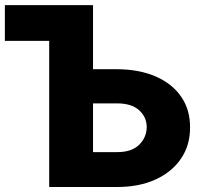

<svg xmlns="http://www.w3.org/2000/svg" viewBox="-20 -748 820 768"><path d="M-0.5 -584.5V-727.5H352.1V-471.2H448.2Q537.1 -470.7 602.8 -442.1Q668.5 -413.6 704.6 -361.3Q740.7 -309.1 740.2 -238.3Q740.7 -168 704.6 -114.3Q668.5 -60.5 602.8 -30.3Q537.1 0 448.2 0H176.8V-584.5ZM448.2 -139.6Q505.9 -139.2 536.1 -168.5Q566.4 -197.8 566.9 -240.2Q566.4 -280.3 536.1 -307.4Q505.9 -334.5 448.2 -334.5H352.1V-139.6Z"/></svg>

Font: Inter Tight ExtraBold
Style: Regular
Weight: 800
Designer: Rasmus Andersson
Foundry: rsms
Version: Version 3.004; ttfautohint (v1.8.4.7-5d5b)